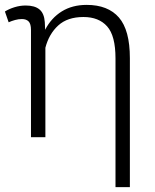

<svg xmlns="http://www.w3.org/2000/svg" viewBox="-22 -558 629 781"><path d="M447.8 203.1V-320.8Q447.8 -412.6 413.8 -450.7Q379.9 -488.8 317.4 -488.8Q252.4 -488.8 214.8 -454.3Q177.2 -419.9 162.6 -363.8V0H104V-436Q104 -460.9 94.5 -470.7Q85 -480.5 66.9 -480.5Q53.2 -480.5 39.1 -476.6Q24.9 -472.7 13.2 -467.3L-2 -511.2Q14.2 -521.5 36.9 -528.6Q59.6 -535.6 82.5 -535.6Q119.6 -535.6 138.7 -519.5Q157.7 -503.4 160.2 -468.3Q160.6 -460.4 160.9 -452.4Q161.1 -444.3 161.6 -437Q186.5 -484.9 229.2 -511.5Q272 -538.1 330.6 -538.1Q417 -538.1 461.7 -486.8Q506.3 -435.5 506.3 -321.3V203.1Z"/></svg>

Font: Roboto Slab LO Light
Style: Regular
Weight: 300
Designer: Google
Version: Version 2.000